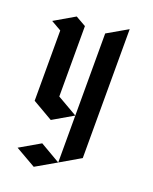

<svg xmlns="http://www.w3.org/2000/svg" viewBox="-311 -1220 1228 1539"><g transform="rotate(20 302.5 -450.0)"><path d="M-86.9 -949.2Q-57.6 -932.6 0 -899.4Q0 -699.2 0 -299.8Q57.6 -266.6 173.8 -199.2Q231.4 -232.4 346.7 -299.8Q289.1 -333 173.8 -399.4Q173.8 -599.6 173.8 -1000Q144.5 -1016.6 85.9 -1049.8Q28.3 -1016.6 -86.9 -949.2ZM519.5 -1099.6Q461.9 -1066.4 346.7 -1000Q346.7 -884.8 346.7 -655.3Q346.7 -403.3 346.7 100.6Q404.3 67.4 519.5 0Q519.5 -366.2 519.5 -1099.6ZM346.7 100.6Q289.1 67.4 173.8 0Q116.2 34.2 0 100.6Q57.6 133.8 173.8 200.2Q231.4 167 346.7 100.6Z"/></g></svg>

Font: DreiFraktur
Style: Regular
Weight: 400
Designer: JayCobs
Version: Version 1.2